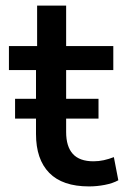

<svg xmlns="http://www.w3.org/2000/svg" viewBox="-20 -659 454 688"><path d="M299 9Q204 9 156.5 -39.5Q109 -88 109 -179V-408H12V-494H113V-639H217V-494H386V-408H217V-186Q217 -134 241 -107.5Q265 -81 315 -81Q334 -81 352 -85Q370 -89 388 -96L404 -13Q384 -2 355.5 3.5Q327 9 299 9ZM34 -234V-305H333V-234Z"/></svg>

Font: Nunito Sans 9pt SemiBold
Style: Regular
Weight: 600
Version: Version 3.101;gftools[0.9.27]